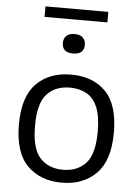

<svg xmlns="http://www.w3.org/2000/svg" viewBox="-60 -936 716 992"><g transform="rotate(5 298.0 -440.0)"><path d="M298 9.5Q186.5 9.5 119 -58Q51.5 -125.5 51.5 -271Q51.5 -415.5 118.5 -483.2Q185.5 -551 298 -551Q411 -551 477.5 -484Q544 -417 544 -271Q544 -127 476.2 -58.8Q408.5 9.5 298 9.5ZM298 -57.5Q373 -57.5 416.8 -105.2Q460.5 -153 460.5 -270Q460.5 -349 440.8 -395.8Q421 -442.5 384.2 -463Q347.5 -483.5 298 -483.5Q223 -483.5 179 -436.2Q135 -389 135 -272Q135 -153.5 179 -105.5Q223 -57.5 298 -57.5ZM298 -660.5Q241 -660.5 241 -710.5Q241 -734 255.8 -747.8Q270.5 -761.5 298 -761.5Q325.5 -761.5 340.2 -747.8Q355 -734 355 -710.5Q355 -660.5 298 -660.5ZM135 -836V-890.5H461V-836Z"/></g></svg>

Font: Encode Sans SemiExpanded SemiExpanded
Style: Regular
Weight: 400
Width: 6
Designer: Multiple Designers
Foundry: Impallari Type
Version: Version 3.000; ttfautohint (v1.8.3) -l 8 -r 50 -G 200 -x 14 